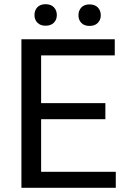

<svg xmlns="http://www.w3.org/2000/svg" viewBox="-20 -899 608 919"><path d="M198.2 -878.9Q223.6 -878.9 237.8 -864.3Q252 -849.6 252 -826.7Q252 -804.7 237.8 -790.3Q223.6 -775.9 198.2 -775.9Q173.3 -775.9 159.2 -790.3Q145 -804.7 145 -826.7Q145 -849.6 158.9 -864.3Q172.9 -878.9 198.2 -878.9ZM408.7 -877.9Q434.1 -877.9 448.2 -863.3Q462.4 -848.6 462.4 -825.7Q462.4 -803.7 448 -789.3Q433.6 -774.9 408.7 -774.9Q383.3 -774.9 369.4 -789.3Q355.5 -803.7 355.5 -825.7Q355.5 -848.6 369.4 -863.3Q383.3 -877.9 408.7 -877.9ZM82.5 0V-710.9H529.3V-633.8H176.8V-405.3H484.4V-328.6H176.8V-76.7H534.2V0Z"/></svg>

Font: Mardoto
Style: Regular
Weight: 400
Designer: Christian Robertson, Vahan Hovhannisyan
Foundry: Google
Version: Version 1.000